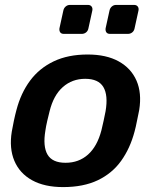

<svg xmlns="http://www.w3.org/2000/svg" viewBox="-20 -752 631 782"><path d="M237 10Q161 10 110.5 -18Q60 -46 38.5 -97Q17 -148 28 -216Q31 -234 36.5 -260Q42 -286 47 -304Q65 -373 102.5 -423.5Q140 -474 198.5 -502Q257 -530 337 -530Q413 -530 463.5 -502Q514 -474 536 -423.5Q558 -373 547 -304Q543 -286 538 -260Q533 -234 528 -216Q510 -148 473.5 -97Q437 -46 378.5 -18Q320 10 237 10ZM247 -89Q301 -89 338.5 -122.5Q376 -156 393 -221Q397 -236 402 -260Q407 -284 410 -299Q421 -364 401 -397.5Q381 -431 327 -431Q274 -431 236 -397.5Q198 -364 182 -299Q178 -284 172.5 -260Q167 -236 165 -221Q154 -156 173.5 -122.5Q193 -89 247 -89ZM428 -614Q418 -614 413.5 -620Q409 -626 410 -636L426 -709Q428 -719 435.5 -725.5Q443 -732 453 -732H526Q536 -732 541 -725.5Q546 -719 544 -709L528 -636Q526 -626 518.5 -620Q511 -614 501 -614ZM240 -614Q230 -614 225.5 -620Q221 -626 222 -636L238 -709Q240 -719 247.5 -725.5Q255 -732 265 -732H338Q348 -732 353 -725.5Q358 -719 356 -709L340 -636Q338 -626 330.5 -620Q323 -614 313 -614Z"/></svg>

Font: Rubik Medium
Style: Italic
Weight: 500
Italic angle: -12°
Designer: Hubert and Fischer
Foundry: Hubert and Fischer
Version: Version 2.300;gftools[0.9.30]